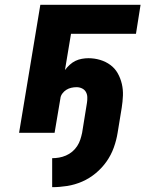

<svg xmlns="http://www.w3.org/2000/svg" viewBox="-20 -550 640 795"><path d="M196 225V105Q210 105 224.5 102.5Q239 100 253 94Q267 88 279 78Q291 68 299.5 55Q308 42 312.5 28Q317 14 320 0Q325 -31 330 -62Q335 -93 340 -124Q342 -136 341.5 -148Q341 -160 335.5 -169.5Q330 -179 319.5 -184Q309 -189 297 -189Q286 -189 275 -186.5Q264 -184 254.5 -178Q245 -172 238 -162.5Q231 -153 230 -142L206 0H59L147 -530H562L543 -410H274L249 -260Q258 -272 269 -282Q280 -292 292.5 -298Q305 -304 319 -306.5Q333 -309 346 -309Q371 -309 394.5 -302Q418 -295 437 -281Q456 -267 467.5 -246.5Q479 -226 484.5 -202.5Q490 -179 489 -154Q488 -129 484 -104L467 0Q462 31 451 61.5Q440 92 421 119Q402 146 376 167.5Q350 189 320 202Q290 215 258.5 220Q227 225 196 225Z"/></svg>

Font: Iosevka Curly HvExObl
Style: Regular
Weight: 900
Width: 7
Italic angle: -9°
Monospace: yes
Designer: Belleve Invis
Foundry: Belleve Invis
Version: Version 11.1.0; ttfautohint (v1.8.3)